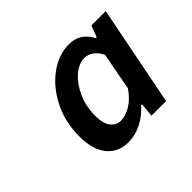

<svg xmlns="http://www.w3.org/2000/svg" viewBox="-89 -841 587 587"><g transform="rotate(-45 204.5 -547.5)"><path d="M175 -377Q132 -377 106.5 -407.5Q81 -438 81 -496Q81 -558 106.5 -608.5Q132 -659 172.5 -688.5Q213 -718 258 -718Q306 -718 329 -673H333L347 -710H409L345 -385H282L286 -430H282Q260 -405 232 -391Q204 -377 175 -377ZM205 -440Q225 -440 248 -453.5Q271 -467 290 -495L313 -617Q303 -637 289.5 -646Q276 -655 262 -655Q237 -655 213.5 -634.5Q190 -614 175 -580.5Q160 -547 160 -506Q160 -472 173 -456Q186 -440 205 -440Z"/></g></svg>

Font: Source Sans Pro SemiBold
Style: Italic
Weight: 600
Italic angle: -11°
Designer: Paul D. Hunt
Foundry: Adobe Systems Incorporated
Version: Version 1.095;hotconv 1.0.109;makeotfexe 2.5.65596